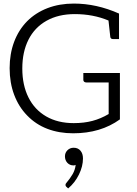

<svg xmlns="http://www.w3.org/2000/svg" viewBox="-20 -739 767 1076"><path d="M447 -330H652V-70Q544 8 390 8Q311 8 245.5 -17Q180 -42 132 -92Q85 -140 59.5 -207.5Q34 -275 34 -357Q34 -437 59 -504Q84 -571 132 -620Q180 -668 246.5 -693.5Q313 -719 394 -719Q521 -719 647 -663V-520H614Q599 -520 598 -533L588 -624Q502 -660 399 -660Q307 -660 240.5 -622.5Q174 -585 139.5 -516.5Q105 -448 105 -355Q105 -262 139.5 -193Q174 -124 239 -86.5Q304 -49 393 -49Q451 -49 498 -61.5Q545 -74 589 -100V-277H463Q456 -277 451.5 -281Q447 -285 447 -291ZM351 307Q347 303 347 297Q347 291 352 286Q373 261 387 237Q401 213 404 185Q399 188 392 188Q371 188 357.5 173.5Q344 159 344 137Q344 117 358 103Q372 89 393 89Q417 89 431 105.5Q445 122 445 149Q445 193 422.5 239Q400 285 362 317Z"/></svg>

Font: Aleo Light
Style: Regular
Weight: 300
Designer: Alessio Laiso
Foundry: Alessio Laiso
Version: Version 2.000